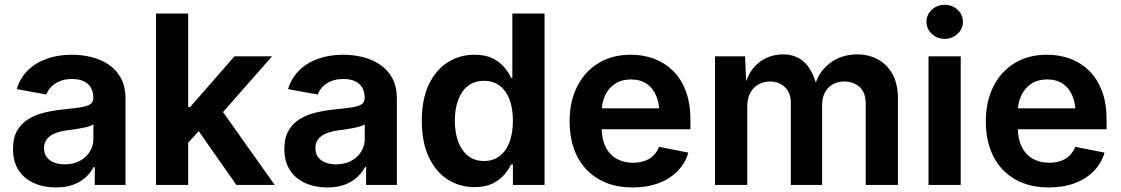

<svg xmlns="http://www.w3.org/2000/svg" viewBox="-20 -785 4757 815"><path d="M217.3 10.7Q165.5 10.7 124 -7.8Q82.5 -26.4 58.8 -62.7Q35.2 -99.1 35.2 -152.8Q35.2 -199.2 52.2 -229.5Q69.3 -259.8 98.6 -278.3Q127.9 -296.9 165 -306.2Q202.1 -315.4 242.2 -319.8Q289.6 -324.7 318.8 -328.9Q348.1 -333 362.1 -341.8Q376 -350.6 376 -368.7V-371.1Q376 -396 365.5 -413.6Q355 -431.2 335 -440.4Q314.9 -449.7 285.2 -449.7Q255.4 -449.7 233.4 -440.4Q211.4 -431.2 197.3 -416.3Q183.1 -401.4 176.8 -383.8L50.8 -406.7Q65.9 -455.1 99.1 -487.3Q132.3 -519.5 179.9 -536.1Q227.5 -552.7 285.2 -552.7Q326.7 -552.7 366.9 -543Q407.2 -533.2 440.2 -511.5Q473.1 -489.7 492.9 -454.1Q512.7 -418.5 512.7 -366.2V0H382.3V-75.7H377.4Q364.7 -51.3 343 -31.7Q321.3 -12.2 290 -0.7Q258.8 10.7 217.3 10.7ZM254.4 -87.4Q291.5 -87.4 318.8 -102.1Q346.2 -116.7 361.3 -141.4Q376.5 -166 376.5 -195.3V-257.3Q370.1 -252.4 356.2 -248.3Q342.3 -244.1 325.2 -241Q308.1 -237.8 291.3 -235.4Q274.4 -232.9 262.2 -231.4Q234.4 -227.5 212.9 -218.8Q191.4 -210 179.2 -194.8Q167 -179.7 167 -155.8Q167 -133.8 178.2 -118.4Q189.5 -103 209.2 -95.2Q229 -87.4 254.4 -87.4Z M766.6 -166V-331.1H787.6L975.1 -545.9H1134.8L896 -274.4H865.7ZM642.1 0V-727.5H778.8V0ZM983.4 0 812.5 -244.1 904.3 -340.8 1146 0Z M1369.1 10.7Q1317.4 10.7 1275.9 -7.8Q1234.4 -26.4 1210.7 -62.7Q1187 -99.1 1187 -152.8Q1187 -199.2 1204.1 -229.5Q1221.2 -259.8 1250.5 -278.3Q1279.8 -296.9 1316.9 -306.2Q1354 -315.4 1394 -319.8Q1441.4 -324.7 1470.7 -328.9Q1500 -333 1513.9 -341.8Q1527.8 -350.6 1527.8 -368.7V-371.1Q1527.8 -396 1517.3 -413.6Q1506.8 -431.2 1486.8 -440.4Q1466.8 -449.7 1437 -449.7Q1407.2 -449.7 1385.3 -440.4Q1363.3 -431.2 1349.1 -416.3Q1335 -401.4 1328.6 -383.8L1202.6 -406.7Q1217.8 -455.1 1251 -487.3Q1284.2 -519.5 1331.8 -536.1Q1379.4 -552.7 1437 -552.7Q1478.5 -552.7 1518.8 -543Q1559.1 -533.2 1592 -511.5Q1625 -489.7 1644.8 -454.1Q1664.6 -418.5 1664.6 -366.2V0H1534.2V-75.7H1529.3Q1516.6 -51.3 1494.9 -31.7Q1473.1 -12.2 1441.9 -0.7Q1410.6 10.7 1369.1 10.7ZM1406.2 -87.4Q1443.4 -87.4 1470.7 -102.1Q1498 -116.7 1513.2 -141.4Q1528.3 -166 1528.3 -195.3V-257.3Q1522 -252.4 1508.1 -248.3Q1494.1 -244.1 1477.1 -241Q1460 -237.8 1443.1 -235.4Q1426.3 -232.9 1414.1 -231.4Q1386.2 -227.5 1364.7 -218.8Q1343.3 -210 1331.1 -194.8Q1318.8 -179.7 1318.8 -155.8Q1318.8 -133.8 1330.1 -118.4Q1341.3 -103 1361.1 -95.2Q1380.9 -87.4 1406.2 -87.4Z M1994.1 9.3Q1930.7 9.3 1879.9 -23.4Q1829.1 -56.2 1799.8 -118.9Q1770.5 -181.6 1770.5 -272Q1770.5 -364.3 1800.5 -426.8Q1830.6 -489.3 1881.3 -521Q1932.1 -552.7 1993.7 -552.7Q2041 -552.7 2072 -536.9Q2103 -521 2121.6 -498.3Q2140.1 -475.6 2149.4 -454.6H2154.8V-727.5H2291.5V0H2157.2V-86.9H2149.4Q2139.6 -65.9 2120.6 -43.7Q2101.6 -21.5 2071 -6.1Q2040.5 9.3 1994.1 9.3ZM2034.2 -101.6Q2073.7 -101.6 2101.3 -123Q2128.9 -144.5 2143.1 -182.9Q2157.2 -221.2 2157.2 -272.5Q2157.2 -324.2 2143.1 -362.1Q2128.9 -399.9 2101.3 -420.9Q2073.7 -441.9 2034.2 -441.9Q1993.7 -441.9 1966.1 -420.2Q1938.5 -398.4 1924.6 -360.1Q1910.6 -321.8 1910.6 -272.5Q1910.6 -223.1 1924.8 -184.3Q1939 -145.5 1966.6 -123.5Q1994.1 -101.6 2034.2 -101.6Z M2665.5 10.7Q2582.5 10.7 2522.5 -23.7Q2462.4 -58.1 2430.2 -121.1Q2397.9 -184.1 2397.9 -270Q2397.9 -354 2429.9 -417.7Q2461.9 -481.4 2520.3 -517.1Q2578.6 -552.7 2657.2 -552.7Q2709.5 -552.7 2755.1 -536.1Q2800.8 -519.5 2835.7 -485.6Q2870.6 -451.7 2890.6 -399.7Q2910.6 -347.7 2910.6 -276.4V-236.3H2458V-325.2H2843.3L2779.3 -300.3Q2779.3 -344.7 2765.6 -377.9Q2752 -411.1 2725.1 -429.4Q2698.2 -447.8 2658.2 -447.8Q2618.7 -447.8 2590.6 -429.2Q2562.5 -410.6 2548.1 -378.9Q2533.7 -347.2 2533.7 -308.1V-245.6Q2533.7 -196.3 2550.3 -162.4Q2566.9 -128.4 2597.2 -111.3Q2627.4 -94.2 2667.5 -94.2Q2693.8 -94.2 2715.8 -101.8Q2737.8 -109.4 2753.4 -124.5Q2769 -139.6 2777.3 -161.6L2901.9 -137.2Q2889.2 -92.8 2856.7 -59.3Q2824.2 -25.9 2775.9 -7.6Q2727.5 10.7 2665.5 10.7Z M3015.1 0V-545.9H3142.6L3148.4 -412.6H3138.7Q3150.9 -461.9 3175.5 -493.2Q3200.2 -524.4 3233.4 -539.3Q3266.6 -554.2 3302.7 -554.2Q3361.8 -554.2 3398.2 -517.1Q3434.6 -480 3450.2 -404.8H3434.1Q3445.8 -455.6 3473.4 -488.8Q3501 -522 3538.3 -538.1Q3575.7 -554.2 3618.2 -554.2Q3667.5 -554.2 3706.8 -532.7Q3746.1 -511.2 3768.8 -469.7Q3791.5 -428.2 3791.5 -368.2V0H3654.8V-344.2Q3654.8 -393.1 3628.4 -416Q3602.1 -439 3564.5 -439Q3535.2 -439 3513.9 -426.5Q3492.7 -414.1 3481.2 -391.6Q3469.7 -369.1 3469.7 -339.4V0H3336.9V-349.1Q3336.9 -390.1 3312.3 -414.6Q3287.6 -439 3248.5 -439Q3221.7 -439 3199.7 -426.8Q3177.7 -414.6 3164.8 -390.9Q3151.9 -367.2 3151.9 -332.5V0Z M3921.4 0V-545.9H4058.1V0ZM3989.7 -620.1Q3958 -620.1 3935.3 -641.4Q3912.6 -662.6 3912.6 -692.4Q3912.6 -722.7 3935.3 -743.7Q3958 -764.6 3989.7 -764.6Q4022 -764.6 4044.7 -743.7Q4067.4 -722.7 4067.4 -692.4Q4067.4 -662.6 4044.7 -641.4Q4022 -620.1 3989.7 -620.1Z M4432.1 10.7Q4349.1 10.7 4289.1 -23.7Q4229 -58.1 4196.8 -121.1Q4164.6 -184.1 4164.6 -270Q4164.6 -354 4196.5 -417.7Q4228.5 -481.4 4286.9 -517.1Q4345.2 -552.7 4423.8 -552.7Q4476.1 -552.7 4521.7 -536.1Q4567.4 -519.5 4602.3 -485.6Q4637.2 -451.7 4657.2 -399.7Q4677.2 -347.7 4677.2 -276.4V-236.3H4224.6V-325.2H4609.9L4545.9 -300.3Q4545.9 -344.7 4532.2 -377.9Q4518.6 -411.1 4491.7 -429.4Q4464.8 -447.8 4424.8 -447.8Q4385.3 -447.8 4357.2 -429.2Q4329.1 -410.6 4314.7 -378.9Q4300.3 -347.2 4300.3 -308.1V-245.6Q4300.3 -196.3 4316.9 -162.4Q4333.5 -128.4 4363.8 -111.3Q4394 -94.2 4434.1 -94.2Q4460.4 -94.2 4482.4 -101.8Q4504.4 -109.4 4520 -124.5Q4535.6 -139.6 4543.9 -161.6L4668.5 -137.2Q4655.8 -92.8 4623.3 -59.3Q4590.8 -25.9 4542.5 -7.6Q4494.1 10.7 4432.1 10.7Z"/></svg>

Font: Inter
Style: 650
Weight: 650
Designer: Rasmus Andersson
Foundry: rsms
Version: Version 4.001;git-66647c0bb